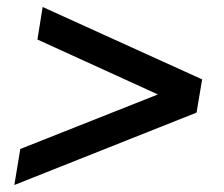

<svg xmlns="http://www.w3.org/2000/svg" viewBox="-20 -561 640 549"><path d="M21 -32 38 -135 467 -305 462 -277 87 -448 102 -541 558 -334 542 -239Z"/></svg>

Font: Nunito Sans 9pt
Style: Bold Italic
Weight: 700
Italic angle: -9°
Version: Version 3.101;gftools[0.9.27]